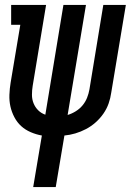

<svg xmlns="http://www.w3.org/2000/svg" viewBox="-20 -550 540 775"><path d="M114 205 149 -3Q126 -7 104 -16.5Q82 -26 65.5 -41Q49 -56 38 -77Q27 -98 22 -120.5Q17 -143 18 -168Q19 -193 23 -217L62 -450H25V-530H166L112 -204Q109 -186 109 -167.5Q109 -149 115.5 -133Q122 -117 134 -105Q146 -93 163 -87L236 -530H327L253 -86Q270 -91 286 -101Q302 -111 313.5 -125Q325 -139 331.5 -155.5Q338 -172 341 -189L397 -530H488L429 -176Q426 -154 418.5 -132.5Q411 -111 397.5 -91.5Q384 -72 366 -56Q348 -40 327 -29Q306 -18 284 -11.5Q262 -5 240 -3L205 205Z"/></svg>

Font: Iosevka Curly Slab MdObl
Style: Regular
Weight: 500
Italic angle: -9°
Monospace: yes
Designer: Belleve Invis
Foundry: Belleve Invis
Version: Version 11.0.0; ttfautohint (v1.8.3)